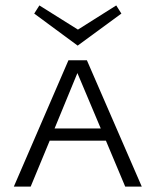

<svg xmlns="http://www.w3.org/2000/svg" viewBox="-20 -687 573 707"><path d="M266 -519 106 -637 125 -667 267 -578 408 -667 427 -637ZM370 -169H163L93 0H31L232 -465H300L502 0H441ZM351 -214 265 -418 181 -214Z"/></svg>

Font: Ysabeau SC Semilight
Style: Regular
Weight: 300
Designer: Christian Thalmann (Catharsis Fonts)
Version: Version 0.003